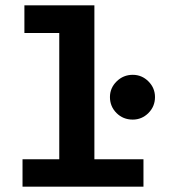

<svg xmlns="http://www.w3.org/2000/svg" viewBox="-20 -696 640 716"><path d="M64 0V-102H201V-573H71V-676H332V-102H515V0ZM475 -250Q439 -250 414.5 -274.5Q390 -299 390 -334Q390 -368 415 -392.5Q440 -417 475 -417Q509 -417 533.5 -392.5Q558 -368 558 -334Q558 -299 533.5 -274.5Q509 -250 475 -250Z"/></svg>

Font: Inconsolata Expanded ExtraBold
Style: Regular
Weight: 800
Width: 7
Monospace: yes
Designer: Raph Levien, Cyreal, Brenton Simpson
Foundry: Raph Levien, Cyreal, Google
Version: Version 3.001; ttfautohint (v1.8.2.53-6de2)